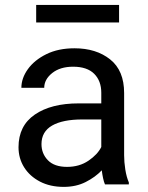

<svg xmlns="http://www.w3.org/2000/svg" viewBox="-20 -729 584 759"><path d="M395 0Q390.6 -9.8 387.5 -24.7Q384.3 -39.6 382.3 -55.7Q356.9 -28.8 318.8 -9.5Q280.8 9.8 231.9 9.8Q178.2 9.8 137.9 -11.2Q97.7 -32.2 75.4 -67.6Q53.2 -103 53.2 -147Q53.2 -231.9 117.7 -276.1Q182.1 -320.3 291 -320.3H380.4V-362.3Q380.4 -409.2 352.3 -437.3Q324.2 -465.3 269 -465.3Q217.8 -465.3 186.3 -440.2Q154.8 -415 154.8 -381.8H64.5Q64.5 -419.9 90.3 -455.8Q116.2 -491.7 163.3 -514.9Q210.4 -538.1 274.4 -538.1Q360.4 -538.1 415.5 -494.1Q470.7 -450.2 470.7 -361.3V-115.2Q470.7 -88.9 475.3 -59.1Q480 -29.3 489.3 -7.8V0ZM245.1 -69.3Q293.9 -69.3 329.8 -93.8Q365.7 -118.2 380.4 -147.9V-256.8H305.7Q228 -256.8 186 -232.7Q144 -208.5 144 -159.2Q144 -121.6 169.4 -95.5Q194.8 -69.3 245.1 -69.3ZM450.7 -709.5V-640.1H123V-709.5Z"/></svg>

Font: Vazirmatn RD UI FD
Style: Regular
Weight: 400
Designer: Saber Rastikerdar
Foundry: Saber Rastikerdar
Version: Version 33.003